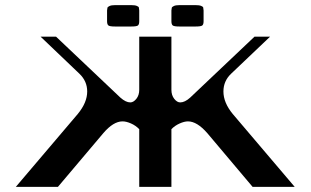

<svg xmlns="http://www.w3.org/2000/svg" viewBox="-20 -726 1207 746"><path d="M771 -685.5V-643.6Q771 -631.3 766.1 -627.2Q761.2 -623 739.7 -623H677.2Q656.2 -623 651.1 -627.2Q646 -631.3 646 -643.6V-685.5Q646.5 -692.9 647.5 -696Q648.4 -699.2 655.5 -702.6Q662.6 -706.1 677.2 -706.1H739.7Q754.4 -706.1 761.5 -703.1Q768.6 -700.2 769.5 -697Q770.5 -693.8 771 -685.5ZM521 -685.5V-643.6Q521 -631.3 516.1 -627.2Q511.2 -623 489.7 -623H427.2Q406.2 -623 401.1 -627.2Q396 -631.3 396 -643.6V-685.5Q396.5 -692.9 397.5 -696Q398.4 -699.2 405.5 -702.6Q412.6 -706.1 427.2 -706.1H489.7Q504.4 -706.1 511.5 -703.1Q518.6 -700.2 519.5 -697Q520.5 -693.8 521 -685.5ZM521 -377V-583.5H646V-377Q646 -356 657 -342Q668 -328.1 680.2 -328.1Q698.2 -328.1 718.8 -346.7L968.8 -583.5H1029.3L877.9 -439.5Q848.1 -411.1 848.1 -370.6Q848.1 -327.1 884.3 -283.2L1125 0H961.4L785.6 -208.5Q745.6 -254.4 710.4 -254.4Q696.3 -254.4 677.7 -246.1Q659.2 -237.8 646 -224.1V0H521V-224.1Q507.3 -238.3 489 -246.3Q470.7 -254.4 456.1 -254.4Q420.4 -254.4 381.3 -208.5L205.1 0H41.5L282.2 -283.2Q318.8 -327.6 318.8 -370.6Q318.8 -410.6 288.6 -439.5L137.7 -583.5H197.8L447.8 -346.7Q468.8 -328.1 486.3 -328.1Q498.5 -328.1 509.8 -342Q521 -356 521 -377Z"/></svg>

Font: Gputeks
Style: Bold
Weight: 600
Width: 8
Version: Version 0.9